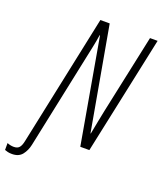

<svg xmlns="http://www.w3.org/2000/svg" viewBox="-262 -816 919 1088"><g transform="rotate(20 197.5 -271.5)"><path d="M-58.6 170.9Q-73.7 170.9 -83.7 168.5Q-93.8 166 -103 162.6V121.1Q-83.5 129.4 -63 129.4Q-40.5 129.4 -29.8 116.5Q-19 103.5 -13.7 76.2L152.8 -713.9H209L319.8 -91.3H321.8Q329.1 -130.9 336.7 -168.5Q344.2 -206.1 350.6 -237.8L452.1 -713.9H498L346.2 0H291.5L180.7 -631.3H178.2Q173.3 -597.2 164.8 -556.6Q156.2 -516.1 148.4 -479L30.3 83Q22.9 118.7 2.4 144.8Q-18.1 170.9 -58.6 170.9Z"/></g></svg>

Font: Open Sans Condensed Light
Style: Italic
Weight: 300
Width: 3
Italic angle: -12°
Designer: Monotype Design Team
Foundry: Monotype Imaging Inc.
Version: Version 3.000; ttfautohint (v1.8.4)